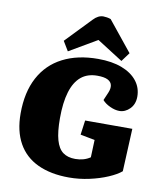

<svg xmlns="http://www.w3.org/2000/svg" viewBox="-103 -1054 967 1150"><g transform="rotate(10 380.5 -479.0)"><path d="M719 -339 707 -79Q680 -56 630 -34.5Q580 -13 518.5 0.5Q457 14 395 14Q284 14 205 -23Q126 -60 85 -133.5Q44 -207 44 -314Q44 -443 92 -533Q140 -623 230.5 -669.5Q321 -716 445 -716Q530 -716 590 -693Q650 -670 682.5 -629Q715 -588 715 -534Q715 -488 687 -459.5Q659 -431 623 -431Q597 -431 566.5 -445Q536 -459 519 -479L540 -528Q551 -554 547 -574Q543 -594 521.5 -605Q500 -616 458 -616Q398 -616 359 -583.5Q320 -551 300.5 -486.5Q281 -422 281 -326Q281 -244 295 -194.5Q309 -145 338 -123.5Q367 -102 413 -102Q439 -102 462 -108.5Q485 -115 504 -128L508 -234L420 -251L432 -339ZM624 -782 584 -728 427 -828 258 -729 223 -787 371 -941Q386 -957 401 -964.5Q416 -972 432 -972Q441 -972 453.5 -970Q466 -968 477 -964Z"/></g></svg>

Font: Literata Black
Style: Italic
Weight: 900
Italic angle: -2°
Designer: Latin by Veronika Burian and Jose Scaglione. Greek by Irene Vlachou. Cyrillic by Vera Evstafieva
Foundry: TypeTogether
Version: Version 3.002